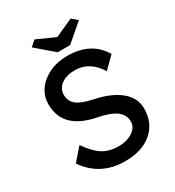

<svg xmlns="http://www.w3.org/2000/svg" viewBox="-211 -1016 1047 1149"><g transform="rotate(-30 312.0 -441.5)"><path d="M314 10Q144 10 50 -126L124 -211Q173 -141 218 -114Q263 -87 325 -87Q382 -87 421.5 -113Q461 -139 461 -180Q461 -226 422 -255.5Q383 -285 299 -301Q85 -343 85 -514Q85 -571 117 -615Q149 -659 203.5 -684.5Q258 -710 326 -710Q491 -710 563 -587L487 -512Q457 -561 415.5 -587Q374 -613 323 -613Q265 -613 229 -586.5Q193 -560 193 -517Q193 -474 225.5 -447.5Q258 -421 337 -405Q447 -382 508 -331Q569 -280 569 -208Q569 -108 500.5 -49Q432 10 314 10ZM289 -757 169 -860 207 -893 332 -837 457 -893 495 -860 375 -757Z"/></g></svg>

Font: Lexend
Style: Regular
Weight: 400
Designer: Bonnie Shaver-Troup, Thomas Jockin
Foundry: Lexend
Version: Version 1.007; ttfautohint (v1.8.3)